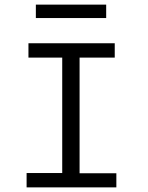

<svg xmlns="http://www.w3.org/2000/svg" viewBox="-20 -810 640 830"><path d="M95 0V-62H249V-561H103V-623H476V-561H324V-61H483V0ZM135 -732V-790H439V-732Z"/></svg>

Font: Inconsolata Expanded
Style: Regular
Weight: 400
Width: 7
Monospace: yes
Designer: Raph Levien, Cyreal, Brenton Simpson
Foundry: Raph Levien, Cyreal, Google
Version: Version 3.000; ttfautohint (v1.8.2.53-6de2)